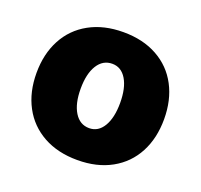

<svg xmlns="http://www.w3.org/2000/svg" viewBox="-101 -650 807 772"><g transform="rotate(20 302.5 -263.5)"><path d="M29.3 -263.7Q29.3 -345.2 62.3 -407Q95.2 -468.8 157 -502.9Q218.8 -537.1 302.7 -537.1Q386.7 -537.1 448.2 -502.9Q509.8 -468.8 542.5 -407Q575.2 -345.2 575.2 -263.7Q575.2 -182.1 542.5 -120.4Q509.8 -58.6 448.2 -24.4Q386.7 9.8 302.7 9.8Q218.8 9.8 157 -24.4Q95.2 -58.6 62.3 -120.4Q29.3 -182.1 29.3 -263.7ZM386.7 -264.6Q386.7 -328.6 364.5 -365.5Q342.3 -402.3 303.7 -402.3Q263.7 -402.3 240.7 -365.5Q217.8 -328.6 217.8 -264.6Q217.8 -201.2 240.7 -164.1Q263.7 -127 303.7 -127Q342.3 -127 364.5 -164.1Q386.7 -201.2 386.7 -264.6Z"/></g></svg>

Font: Pretendard JP Black
Style: Regular
Weight: 900
Designer: Base glyphs from Inter by Rasmus Andersson; Hangeul glyphs from Noto Sans CJK(Source Han Sans) by Jang Soo-young and Kan
Foundry: Kil Hyung-jin
Version: Version 1.309